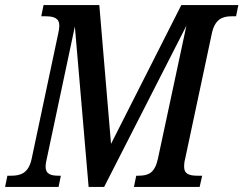

<svg xmlns="http://www.w3.org/2000/svg" viewBox="-50 -734 956 754"><path d="M-30 0H180L189 -44H180C150 -44 129 -50 129 -80C129 -88 131 -100 134 -112L244 -630L298 0H359L682 -633L570 -110C558 -55 533 -44 494 -44H485L476 0H734L744 -44H726C694 -44 673 -50 673 -80C673 -88 674 -99 677 -110L782 -603C794 -659 824 -670 859 -670H877L886 -714H662L386 -169L340 -714H121L112 -670H130C161 -670 183 -663 183 -633C183 -625 181 -613 179 -604L74 -109C62 -54 31 -44 -6 -44H-21Z"/></svg>

Font: Noto Serif Condensed Medium
Style: Italic
Weight: 500
Width: 3
Italic angle: -12°
Designer: Monotype Design Team
Foundry: Monotype Imaging Inc.
Version: Version 2.013